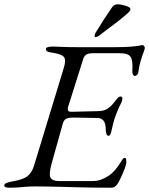

<svg xmlns="http://www.w3.org/2000/svg" viewBox="-52 -870 695 895"><path d="M-8 5Q-20 5 -26 2.5Q-32 0 -32 -6Q-32 -18 4 -24Q54 -32 75.5 -48.5Q97 -65 107 -99L244 -549Q258 -592 245 -605.5Q232 -619 188 -625Q173 -627 167.5 -631Q162 -635 162 -642Q162 -648 171.5 -650.5Q181 -653 193 -653Q201 -653 221.5 -652Q242 -651 267.5 -650.5Q293 -650 314 -650H475Q530 -650 558.5 -652.5Q587 -655 598.5 -657.5Q610 -660 612 -660Q616 -660 619.5 -655.5Q623 -651 623 -647Q623 -641 617 -625.5Q611 -610 604 -587Q597 -564 593 -535Q592 -525 586.5 -520.5Q581 -516 576 -516Q571 -516 567.5 -523Q564 -530 565 -541Q568 -587 557 -604.5Q546 -622 506 -622H384Q360 -622 350 -615.5Q340 -609 335 -592L268 -380Q262 -362 265 -355Q268 -348 284 -349L408 -352Q434 -353 449.5 -363.5Q465 -374 477 -389Q484 -397 492.5 -408.5Q501 -420 510 -420Q518 -420 518.5 -411.5Q519 -403 514 -392Q505 -375 498.5 -360Q492 -345 487 -331Q481 -315 476.5 -297.5Q472 -280 467 -258Q466 -251 462.5 -244Q459 -237 454 -237Q446 -237 443.5 -248Q441 -259 441 -264Q441 -295 430.5 -307.5Q420 -320 403 -320L288 -322Q271 -322 258.5 -317.5Q246 -313 240 -291L189 -109Q175 -58 183.5 -42Q192 -26 223 -26H378Q403 -26 422.5 -34Q442 -42 458 -53Q473 -64 486 -79.5Q499 -95 512 -116Q516 -122 520 -128Q524 -134 530 -134Q535 -134 536 -127Q537 -120 537 -114Q537 -105 530 -86Q523 -67 514 -47.5Q505 -28 498 -16Q492 -6 484.5 -0.5Q477 5 465 5Q424 5 384.5 4.5Q345 4 308 3Q271 2 237 1Q203 0 171.5 -0.5Q140 -1 112 -1Q88 -1 70 0.5Q52 2 34.5 3.5Q17 5 -8 5ZM395 -697Q389 -697 389 -703Q389 -710 394 -718Q412 -748 431.5 -778Q451 -808 471 -837Q480 -850 498 -850Q505 -850 519 -847Q533 -844 544.5 -839Q556 -834 556 -827Q556 -820 543 -808Q514 -782 478 -755.5Q442 -729 413 -706Q406 -701 401.5 -699Q397 -697 395 -697Z"/></svg>

Font: EB Garamond
Style: Italic
Weight: 400
Italic angle: -17.2°
Designer: Georg Duffner and Octavio Pardo
Foundry: Georg Duffner
Version: Version 1.001